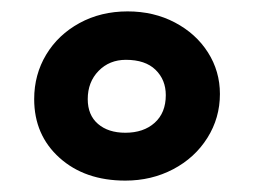

<svg xmlns="http://www.w3.org/2000/svg" viewBox="-20 -876 446 337"><path d="M40 -702Q40 -745 61 -780Q82 -815 119.5 -835.5Q157 -856 204 -856Q250 -856 287 -836.5Q324 -817 345 -784Q366 -751 366 -711Q366 -669 344 -634Q322 -599 284 -579Q246 -559 200 -559Q129 -559 84.5 -599Q40 -639 40 -702ZM271 -709Q271 -736 253 -753.5Q235 -771 201 -771Q172 -771 153 -751.5Q134 -732 134 -702Q134 -674 152 -658.5Q170 -643 200 -643Q232 -643 251.5 -660.5Q271 -678 271 -709Z"/></svg>

Font: Mali
Style: Bold
Weight: 700
Designer: Kitiyaporn Chalermlarp | Katatrad Aksorn Co.,Ltd.
Foundry: Cadson Demak Co.,Ltd.
Version: Version 1.000; ttfautohint (v1.6)